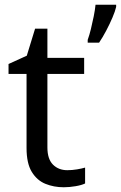

<svg xmlns="http://www.w3.org/2000/svg" viewBox="-20 -780 510 810"><path d="M264 -62Q284 -62 305 -65.5Q326 -69 339 -73V-6Q325 1 299 5.5Q273 10 249 10Q207 10 171.5 -4.5Q136 -19 114 -55Q92 -91 92 -156V-468H16V-510L93 -545L128 -659H180V-536H335V-468H180V-158Q180 -109 203.5 -85.5Q227 -62 264 -62ZM470 -751Q466 -733 454.5 -706Q443 -679 428 -650.5Q413 -622 398 -600H350V-612Q357 -631 363.5 -657.5Q370 -684 375.5 -711.5Q381 -739 383 -760H470Z"/></svg>

Font: Noto Sans Grantha
Style: Regular
Weight: 400
Designer: Monotype Design Team
Foundry: Monotype Imaging Inc.
Version: Version 2.003; ttfautohint (v1.8.4.7-5d5b)